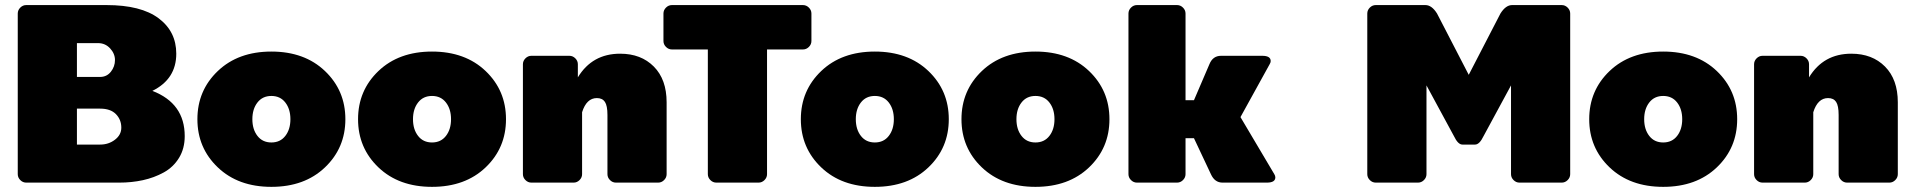

<svg xmlns="http://www.w3.org/2000/svg" viewBox="-20 -720 7540 757"><path d="M50 -33.3V-666.7Q50 -680 60 -690Q70 -700 83.3 -700H400Q535.8 -700 605.4 -647.9Q675 -595.8 675 -508.3Q675 -408.3 580.8 -361.7Q708.3 -312.5 708.3 -183.3Q708.3 -134.2 685.8 -97.5Q663.3 -60.8 625.4 -40Q587.5 -19.2 543.3 -9.6Q499.2 0 450 0H83.3Q70 0 60 -10Q50 -20 50 -33.3ZM283.3 -150H375Q408.3 -150 433.3 -169.2Q458.3 -188.3 458.3 -216.7Q458.3 -248.3 437.1 -270Q415.8 -291.7 375 -291.7H283.3ZM283.3 -416.7H375Q400.8 -416.7 417.1 -437.1Q433.3 -457.5 433.3 -483.3Q433.3 -508.3 414.2 -529.2Q395 -550 366.7 -550H283.3Z M838.8 -60Q758.3 -136.7 758.3 -250Q758.3 -363.3 838.8 -440Q919.2 -516.7 1050 -516.7Q1180.8 -516.7 1261.2 -440Q1341.7 -363.3 1341.7 -250Q1341.7 -136.7 1261.2 -60Q1180.8 16.7 1050 16.7Q919.2 16.7 838.8 -60ZM995 -315.8Q975 -290 975 -250Q975 -210 995 -184.2Q1015 -158.3 1050 -158.3Q1085 -158.3 1105 -184.2Q1125 -210 1125 -250Q1125 -290 1105 -315.8Q1085 -341.7 1050 -341.7Q1015 -341.7 995 -315.8Z M1472.1 -60Q1391.7 -136.7 1391.7 -250Q1391.7 -363.3 1472.1 -440Q1552.5 -516.7 1683.3 -516.7Q1814.2 -516.7 1894.6 -440Q1975 -363.3 1975 -250Q1975 -136.7 1894.6 -60Q1814.2 16.7 1683.3 16.7Q1552.5 16.7 1472.1 -60ZM1628.3 -315.8Q1608.3 -290 1608.3 -250Q1608.3 -210 1628.3 -184.2Q1648.3 -158.3 1683.3 -158.3Q1718.3 -158.3 1738.3 -184.2Q1758.3 -210 1758.3 -250Q1758.3 -290 1738.3 -315.8Q1718.3 -341.7 1683.3 -341.7Q1648.3 -341.7 1628.3 -315.8Z M2041.7 -33.3V-466.7Q2041.7 -480 2051.7 -490Q2061.7 -500 2075 -500H2225Q2238.3 -500 2248.3 -490Q2258.3 -480 2258.3 -466.7V-415Q2315 -508.3 2425 -508.3Q2507.5 -508.3 2557.9 -457.5Q2608.3 -406.7 2608.3 -316.7V-33.3Q2608.3 -20 2598.3 -10Q2588.3 0 2575 0H2408.3Q2395 0 2385 -10Q2375 -20 2375 -33.3V-266.7Q2375 -303.3 2365 -318.3Q2355 -333.3 2333.3 -333.3Q2292.5 -333.3 2275 -277.5V-33.3Q2275 -20 2265 -10Q2255 0 2241.7 0H2075Q2061.7 0 2051.7 -10Q2041.7 -20 2041.7 -33.3Z M2595.8 -558.3V-666.7Q2595.8 -680 2605.8 -690Q2615.8 -700 2629.2 -700H3145.8Q3159.2 -700 3169.2 -690Q3179.2 -680 3179.2 -666.7V-558.3Q3179.2 -545 3169.2 -535Q3159.2 -525 3145.8 -525H3004.2V-33.3Q3004.2 -20 2994.2 -10Q2984.2 0 2970.8 0H2804.2Q2790.8 0 2780.8 -10Q2770.8 -20 2770.8 -33.3V-525H2629.2Q2615.8 -525 2605.8 -535Q2595.8 -545 2595.8 -558.3Z M3217.9 -60Q3137.5 -136.7 3137.5 -250Q3137.5 -363.3 3217.9 -440Q3298.3 -516.7 3429.2 -516.7Q3560 -516.7 3640.4 -440Q3720.8 -363.3 3720.8 -250Q3720.8 -136.7 3640.4 -60Q3560 16.7 3429.2 16.7Q3298.3 16.7 3217.9 -60ZM3374.2 -315.8Q3354.2 -290 3354.2 -250Q3354.2 -210 3374.2 -184.2Q3394.2 -158.3 3429.2 -158.3Q3464.2 -158.3 3484.2 -184.2Q3504.2 -210 3504.2 -250Q3504.2 -290 3484.2 -315.8Q3464.2 -341.7 3429.2 -341.7Q3394.2 -341.7 3374.2 -315.8Z M3851.2 -60Q3770.8 -136.7 3770.8 -250Q3770.8 -363.3 3851.2 -440Q3931.7 -516.7 4062.5 -516.7Q4193.3 -516.7 4273.8 -440Q4354.2 -363.3 4354.2 -250Q4354.2 -136.7 4273.8 -60Q4193.3 16.7 4062.5 16.7Q3931.7 16.7 3851.2 -60ZM4007.5 -315.8Q3987.5 -290 3987.5 -250Q3987.5 -210 4007.5 -184.2Q4027.5 -158.3 4062.5 -158.3Q4097.5 -158.3 4117.5 -184.2Q4137.5 -210 4137.5 -250Q4137.5 -290 4117.5 -315.8Q4097.5 -341.7 4062.5 -341.7Q4027.5 -341.7 4007.5 -315.8Z M4429.2 -33.3V-666.7Q4429.2 -680 4439.2 -690Q4449.2 -700 4462.5 -700H4620.8Q4634.2 -700 4644.2 -690Q4654.2 -680 4654.2 -666.7V-325H4687.5L4748.3 -466.7Q4761.7 -500 4794.2 -500H4956.7Q4990 -500 4990 -479.2Q4990 -473.3 4985.8 -466.7L4870.8 -258.3L5004.2 -33.3Q5008.3 -26.7 5008.3 -20.8Q5008.3 0 4975 0H4800Q4769.2 0 4754.2 -33.3L4687.5 -175H4654.2V-33.3Q4654.2 -20 4644.2 -10Q4634.2 0 4620.8 0H4462.5Q4449.2 0 4439.2 -10Q4429.2 -20 4429.2 -33.3Z M5370.8 -33.3V-666.7Q5370.8 -680 5380.8 -690Q5390.8 -700 5404.2 -700H5600Q5625 -700 5645.8 -666.7L5770.8 -425L5895.8 -666.7Q5916.7 -700 5941.7 -700H6137.5Q6150.8 -700 6160.8 -690Q6170.8 -680 6170.8 -666.7V-33.3Q6170.8 -20 6160.8 -10Q6150.8 0 6137.5 0H5970.8Q5957.5 0 5947.5 -10Q5937.5 -20 5937.5 -33.3V-383.3L5829.2 -183.3Q5813.3 -150 5795.8 -150H5770.8H5745.8Q5728.3 -150 5712.5 -183.3L5604.2 -383.3V-33.3Q5604.2 -20 5594.2 -10Q5584.2 0 5570.8 0H5404.2Q5390.8 0 5380.8 -10Q5370.8 -20 5370.8 -33.3Z M6326.2 -60Q6245.8 -136.7 6245.8 -250Q6245.8 -363.3 6326.2 -440Q6406.7 -516.7 6537.5 -516.7Q6668.3 -516.7 6748.8 -440Q6829.2 -363.3 6829.2 -250Q6829.2 -136.7 6748.8 -60Q6668.3 16.7 6537.5 16.7Q6406.7 16.7 6326.2 -60ZM6482.5 -315.8Q6462.5 -290 6462.5 -250Q6462.5 -210 6482.5 -184.2Q6502.5 -158.3 6537.5 -158.3Q6572.5 -158.3 6592.5 -184.2Q6612.5 -210 6612.5 -250Q6612.5 -290 6592.5 -315.8Q6572.5 -341.7 6537.5 -341.7Q6502.5 -341.7 6482.5 -315.8Z M6895.8 -33.3V-466.7Q6895.8 -480 6905.8 -490Q6915.8 -500 6929.2 -500H7079.2Q7092.5 -500 7102.5 -490Q7112.5 -480 7112.5 -466.7V-415Q7169.2 -508.3 7279.2 -508.3Q7361.7 -508.3 7412.1 -457.5Q7462.5 -406.7 7462.5 -316.7V-33.3Q7462.5 -20 7452.5 -10Q7442.5 0 7429.2 0H7262.5Q7249.2 0 7239.2 -10Q7229.2 -20 7229.2 -33.3V-266.7Q7229.2 -303.3 7219.2 -318.3Q7209.2 -333.3 7187.5 -333.3Q7146.7 -333.3 7129.2 -277.5V-33.3Q7129.2 -20 7119.2 -10Q7109.2 0 7095.8 0H6929.2Q6915.8 0 6905.8 -10Q6895.8 -20 6895.8 -33.3Z"/></svg>

Font: BoonTook Mon
Style: Regular
Weight: 400
Designer: Sungsit Sawaiwan
Foundry: FontUni
Version: Version 3.0